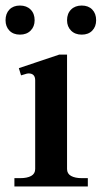

<svg xmlns="http://www.w3.org/2000/svg" viewBox="-20 -673 369 693"><path d="M0 -600Q0 -624 14 -638.5Q28 -653 52 -653Q76 -653 90.5 -638.5Q105 -624 105 -600Q105 -577 90.5 -562.5Q76 -548 52 -548Q28 -548 14 -562.5Q0 -577 0 -600ZM222 -600Q222 -624 236.5 -638.5Q251 -653 275 -653Q299 -653 313 -638.5Q327 -624 327 -600Q327 -577 313 -562.5Q299 -548 275 -548Q251 -548 236.5 -562.5Q222 -577 222 -600ZM32 -30H53Q78 -30 92.5 -38Q107 -46 107 -63V-383Q107 -408 83 -408Q78 -408 69.5 -405Q61 -402 56 -401L48 -427L194 -476H222V-63Q222 -46 236.5 -38Q251 -30 275 -30H297V0H32Z"/></svg>

Font: Taviraj Medium
Style: Regular
Weight: 500
Designer: Katatrad Team
Foundry: CadsonDemak
Version: Version 1.001